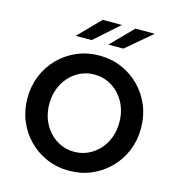

<svg xmlns="http://www.w3.org/2000/svg" viewBox="-132 -1039 1076 1163"><g transform="rotate(15 406.0 -457.0)"><path d="M406 11Q331 11 266.5 -16.5Q202 -44 153 -93.5Q104 -143 77 -208.5Q50 -274 50 -350Q50 -426 77 -491.5Q104 -557 153 -606.5Q202 -656 266.5 -683.5Q331 -711 406 -711Q481 -711 545.5 -683.5Q610 -656 659 -606.5Q708 -557 735 -491.5Q762 -426 762 -350Q762 -274 735 -208.5Q708 -143 659 -93.5Q610 -44 545.5 -16.5Q481 11 406 11ZM406 -108Q453 -108 493 -126.5Q533 -145 563 -178Q593 -211 609.5 -254.5Q626 -298 626 -350Q626 -402 609.5 -445.5Q593 -489 563 -522Q533 -555 493 -573.5Q453 -592 406 -592Q360 -592 320 -573.5Q280 -555 250 -522Q220 -489 203.5 -445.5Q187 -402 187 -350Q187 -298 203.5 -254.5Q220 -211 250 -178Q280 -145 320 -126.5Q360 -108 406 -108ZM235 -789 368 -925H488L335 -789ZM440 -789 573 -925H694L534 -789Z"/></g></svg>

Font: Red Hat Text SemiBold
Style: Regular
Weight: 600
Designer: Pentagram, MCKL
Foundry: MCKL
Version: Version 1.030